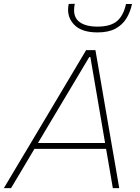

<svg xmlns="http://www.w3.org/2000/svg" viewBox="-36 -972 724 992"><path d="M-16 0Q18.5 -58 56.5 -121.8Q94.5 -185.5 129 -243L275 -488Q312.5 -551 344.2 -604.2Q376 -657.5 409 -713H457Q466 -660.5 475.5 -606.5Q485 -552.5 496 -487L538 -243Q548.5 -183 559.5 -119.8Q570.5 -56.5 580 0H547Q538.5 -48.5 529.8 -100.5Q521 -152.5 512 -203H142Q112 -152.5 81.5 -101.2Q51 -50 21 0ZM185 -275Q173 -255 160 -233H507Q503.5 -253.5 500 -274L431 -677H425ZM467.5 -804.5Q383 -804.5 344.5 -847.2Q306 -890 319 -951.5L350.5 -952.5Q337.5 -891.5 369.2 -863Q401 -834.5 467.5 -834.5Q534.5 -834.5 568.2 -862.8Q602 -891 615 -951.5H646Q637.5 -910 617 -876.8Q596.5 -843.5 560.5 -824Q524.5 -804.5 467.5 -804.5Z"/></svg>

Font: Commissioner Thin
Style: Italic
Weight: 100
Italic angle: -12°
Designer: Kostas Bartsokas
Foundry: Kostas Bartsokas
Version: Version 1.000; ttfautohint (v1.8.3)